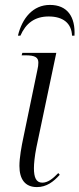

<svg xmlns="http://www.w3.org/2000/svg" viewBox="-20 -751 323 781"><path d="M53 -606H63C85 -656 121 -684 178 -684C236 -684 271 -657 273 -606H283C287 -683 254 -731 183 -731C114 -731 70 -677 53 -606ZM130 10C169 10 197 -11 223 -40L217 -47C194 -23 174 -8 152 -8C127 -8 118 -29 118 -67C118 -85 121 -116 128 -151L209 -536H71L68 -526H83C124 -526 136 -517 136 -496C136 -488 135 -478 132 -466L76 -196C67 -154 59 -109 59 -76C59 -22 82 10 130 10Z"/></svg>

Font: Noto Serif Display Condensed Light
Style: Italic
Weight: 300
Width: 3
Italic angle: -12°
Designer: Monotype Design Team
Foundry: Monotype Imaging Inc.
Version: Version 2.009